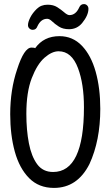

<svg xmlns="http://www.w3.org/2000/svg" viewBox="-20 -896 540 940"><path d="M244 24Q170 24 122.5 -24Q75 -72 52.5 -153.5Q30 -235 30 -337Q30 -457 64 -557Q98 -663 134 -663Q149 -663 152 -660Q194 -719 271 -719Q336 -719 381 -672Q426 -625 448.5 -544.5Q471 -464 471 -363Q471 -208 418 -93Q359 24 244 24ZM240 -54Q391 -54 391 -371Q391 -485 362 -562Q331 -645 267 -645Q234 -645 198 -613.5Q162 -582 135.5 -513.5Q109 -445 109 -339Q109 -259 121.5 -194.5Q134 -130 162 -92Q190 -54 240 -54ZM140 -750Q131 -750 124 -756.5Q117 -763 117 -773Q117 -788 128 -810Q139 -832 160 -852.5Q181 -873 213 -873Q241 -873 260 -861Q279 -849 294.5 -835.5Q310 -822 320 -822Q351 -822 368 -860Q375 -876 391 -876Q400 -876 406.5 -869.5Q413 -863 413 -853Q413 -821 382 -783Q357 -753 318 -753Q288 -753 268 -766Q248 -779 235 -791.5Q222 -804 211 -804Q180 -804 163 -767Q157 -750 140 -750Z"/></svg>

Font: LXGW WenKai Mono TC
Style: Bold
Weight: 700
Designer: LXGW / Fontworks Inc.
Foundry: LXGW / Fontworks Inc.
Version: Version 1.330